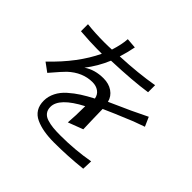

<svg xmlns="http://www.w3.org/2000/svg" viewBox="-195 -1004 1302 1302"><g transform="rotate(45 455.5 -353.0)"><path d="M554.7 -132.8C553.7 -150.4 552.7 -182.6 551.8 -229.5C550.8 -276.4 549.8 -307.6 549.8 -323.2C587.9 -340.8 657.2 -370.1 756.8 -411.1C810.5 -430.7 837.9 -440.4 837.9 -440.4L808.6 -506.8C772.5 -489.3 747.1 -476.6 731.4 -469.7C712.9 -460 682.6 -446.3 640.6 -427.7C598.6 -409.2 565.4 -394.5 541 -382.8C534.2 -411.1 518.6 -433.6 494.1 -450.2C469.7 -466.8 440.4 -474.6 407.2 -474.6C351.6 -474.6 303.7 -460.9 264.6 -433.6C302.7 -482.4 334 -536.1 358.4 -594.7C494.1 -599.6 603.5 -608.4 687.5 -621.1V-688.5C596.7 -672.9 494.1 -662.1 379.9 -657.2C391.6 -694.3 401.4 -732.4 409.2 -772.5L335.9 -778.3C334 -743.2 325.2 -701.2 309.6 -652.3C293 -651.4 269.5 -650.4 240.2 -650.4C179.7 -650.4 124 -653.3 73.2 -659.2V-591.8C136.7 -586.9 190.4 -584 234.4 -584H281.2C232.4 -480.5 155.3 -377.9 48.8 -276.4L111.3 -230.5C158.2 -285.2 187.5 -318.4 200.2 -330.1C252.9 -378.9 310.5 -403.3 373 -403.3C396.5 -403.3 416 -397.5 432.6 -385.7C449.2 -374 459 -357.4 462.9 -335.9C429.7 -318.4 400.4 -301.8 376 -286.1C351.6 -270.5 327.1 -252 302.7 -230.5C278.3 -209 259.8 -185.5 247.1 -160.2C234.4 -134.8 227.5 -108.4 227.5 -81.1C227.5 -51.8 233.4 -27.3 246.1 -6.8C258.8 13.7 277.3 29.3 300.8 40C324.2 50.8 350.6 58.6 378.9 63.5C407.2 68.4 439.5 71.3 476.6 71.3C564.5 71.3 653.3 66.4 743.2 56.6L746.1 -16.6C657.2 -1 567.4 6.8 476.6 6.8C447.3 6.8 422.9 5.9 403.3 3.9C383.8 2 364.3 -2 345.7 -7.8C327.1 -13.7 313.5 -22.5 303.7 -35.2C293.9 -47.9 289.1 -63.5 289.1 -83C289.1 -139.6 343.8 -196.3 453.1 -252.9C453.1 -189.5 451.2 -135.7 447.3 -91.8Z"/></g></svg>

Font: Gen Shin Gothic P Normal
Style: Regular
Weight: 300
Designer: [Source Han Sans]
Ryoko NISHIZUKA  (kana & ideographs); Paul D. Hunt (Latin, Greek & Cyrillic); Wenlong ZHANG  (bopomofo
Version: Version 1.002.20150607